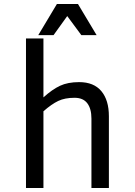

<svg xmlns="http://www.w3.org/2000/svg" viewBox="-20 -948 680 968"><path d="M529 -362V0H441V-350Q441 -400 420 -427.5Q399 -455 356 -455Q307 -455 273.5 -439Q240 -423 199 -387V0H111V-754H199V-457Q243 -497 282.5 -515.5Q322 -534 379 -534Q453 -534 491 -488.5Q529 -443 529 -362ZM267 -928H373L467 -771H390L319 -867L250 -771H173Z"/></svg>

Font: AmikoRegular
Style: Regular
Weight: 400
Designer: Pablo Impallari, Rodrigo Fuenzalida, Andres Torresi
Foundry: Impallari Type
Version: Version 1.000; ttfautohint (v1.3)